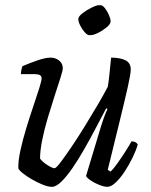

<svg xmlns="http://www.w3.org/2000/svg" viewBox="-20 -723 584 743"><path d="M181 0Q166 0 145 -8.5Q124 -17 102.5 -29.5Q81 -42 66.5 -54Q52 -66 51 -72Q50 -100 59 -141Q68 -182 81.5 -226.5Q95 -271 109 -312Q123 -353 132 -382Q141 -411 141 -420Q141 -436 116 -436H61Q61 -444 63 -453.5Q65 -463 67 -467Q95 -479 125.5 -489.5Q156 -500 176 -500Q195 -500 209 -488.5Q223 -477 223 -459Q223 -450 214 -422Q205 -394 192 -354Q179 -314 165.5 -269Q152 -224 143.5 -182Q135 -140 135 -109Q146 -95 164.5 -83.5Q183 -72 191 -72Q197 -72 214.5 -95Q232 -118 257 -155Q282 -192 308.5 -235Q335 -278 358.5 -318Q382 -358 397 -387Q401 -409 404 -441Q407 -473 410 -500Q444 -500 465 -490Q486 -480 486 -454Q486 -437 474 -384Q462 -331 442 -249.5Q422 -168 397 -66L408 -59Q418 -68 433 -89Q448 -110 463.5 -134Q479 -158 489 -176Q506 -176 513 -164Q507 -142 493.5 -114Q480 -86 463 -60Q446 -34 428 -17Q410 0 396 0Q383 0 364 -7.5Q345 -15 330.5 -25Q316 -35 313 -42L366 -218Q384 -278 396 -301L391 -304Q373 -270 351.5 -229Q330 -188 307 -147.5Q284 -107 261 -73.5Q238 -40 217.5 -20Q197 0 181 0ZM325 -587Q318 -587 308 -598Q298 -609 290.5 -624Q283 -639 283 -649Q283 -659 299 -671.5Q315 -684 334.5 -693.5Q354 -703 363 -703Q364 -703 365 -703Q367 -703 369 -703Q377 -703 386 -691.5Q395 -680 401.5 -665Q408 -650 408 -640Q408 -630 393 -617.5Q378 -605 360 -596Q342 -587 331 -587Q330 -587 329 -587Q327 -587 325 -587Z"/></svg>

Font: Texturina Light
Style: Italic
Weight: 300
Italic angle: -11°
Designer: Guillermo Torres Carreño
Foundry: Omnibus-Type
Version: Version 1.002; ttfautohint (v1.8.3)